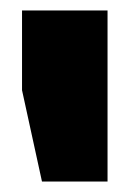

<svg xmlns="http://www.w3.org/2000/svg" viewBox="-20 -701 255 366"><path d="M60 -355 22 -529V-681H185V-355Z"/></svg>

Font: Gabarito ExtraBold
Style: Regular
Weight: 800
Designer: Leandro Assis / Alvaro Franca / Felipe Casaprima
Foundry: Naipe Foundry
Version: Version 1.000